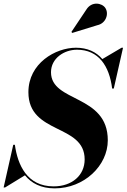

<svg xmlns="http://www.w3.org/2000/svg" viewBox="-46 -1023 698 1058"><path d="M490 -884C538 -894 555.5 -947 534.5 -979C516 -1007 459.5 -1017.5 430 -970.5L347.5 -847L352 -841.5ZM-18 10 91.5 -57C127 -13.5 179.5 15 255.5 15C417.5 15 548 -110 548 -250C548 -505 235 -457 235 -625C235 -701.5 307 -749 378.5 -749C496.5 -749 556.5 -660.5 572 -535H581L632 -760H624L518 -697.5C484 -737 436 -760 372.5 -760C260.5 -760 110.5 -675 110.5 -515C110.5 -280 420.5 -342.5 420.5 -144.5C420.5 -56.5 350.5 4 249.5 4C102.5 4 51 -115.5 36 -225H27L-26 10Z"/></svg>

Font: Bodoni* 24pt
Style: Bold Italic
Weight: 700
Italic angle: -13°
Version: Version 2.3